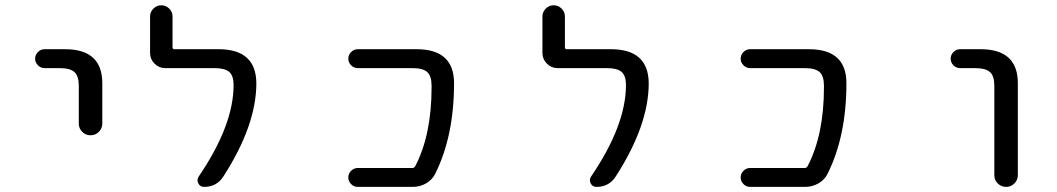

<svg xmlns="http://www.w3.org/2000/svg" viewBox="-20 -735 4040 734"><path d="M150.4 -474.6Q135.7 -474.6 125 -485.4Q114.3 -496.1 114.3 -510.7Q114.3 -525.4 125 -536.1Q135.7 -546.9 150.4 -546.9H228.5Q371.1 -546.9 371.1 -417V-262.7Q371.1 -244.1 357.9 -231Q344.7 -217.8 326.2 -217.8Q307.6 -217.8 294.4 -231Q281.2 -244.1 281.2 -262.7V-407.2Q281.2 -444.3 264.6 -459.5Q248 -474.6 207 -474.6Z M815.4 -546.9Q959 -546.9 960 -417Q960 -255.9 834 -60.5Q808.6 -20.5 759.8 -20.5Q745.1 -20.5 738.3 -33.7Q731.4 -46.9 739.3 -59.6Q873 -255.9 873 -410.2Q873 -445.3 856.4 -460Q839.8 -474.6 799.8 -474.6H611.3Q587.9 -474.6 570.8 -491.7Q553.7 -508.8 553.7 -532.2V-671.9Q553.7 -689.5 566.4 -702.1Q579.1 -714.8 596.7 -714.8Q614.3 -714.8 627 -702.1Q639.6 -689.5 639.6 -671.9V-554.7Q639.6 -546.9 646.5 -546.9Z M1572.3 -546.9Q1715.8 -546.9 1715.8 -417Q1715.8 -214.8 1643.6 -70.3Q1631.8 -46.9 1608.4 -33.7Q1585 -20.5 1557.6 -20.5H1347.7Q1333 -20.5 1322.3 -31.2Q1311.5 -42 1311.5 -56.6Q1311.5 -71.3 1322.3 -82Q1333 -92.8 1347.7 -92.8H1556.6Q1563.5 -92.8 1567.4 -99.6Q1629.9 -219.7 1629.9 -401.4Q1629.9 -404.3 1629.9 -407.2Q1629.9 -444.3 1613.3 -459.5Q1596.7 -474.6 1556.6 -474.6H1347.7Q1333 -474.6 1322.3 -485.4Q1311.5 -496.1 1311.5 -510.7Q1311.5 -525.4 1322.3 -536.1Q1333 -546.9 1347.7 -546.9Z M2315.4 -546.9Q2459 -546.9 2460 -417Q2460 -255.9 2334 -60.5Q2308.6 -20.5 2259.8 -20.5Q2245.1 -20.5 2238.3 -33.7Q2231.4 -46.9 2239.3 -59.6Q2373 -255.9 2373 -410.2Q2373 -445.3 2356.4 -460Q2339.8 -474.6 2299.8 -474.6H2111.3Q2087.9 -474.6 2070.8 -491.7Q2053.7 -508.8 2053.7 -532.2V-671.9Q2053.7 -689.5 2066.4 -702.1Q2079.1 -714.8 2096.7 -714.8Q2114.3 -714.8 2127 -702.1Q2139.6 -689.5 2139.6 -671.9V-554.7Q2139.6 -546.9 2146.5 -546.9Z M3072.3 -546.9Q3215.8 -546.9 3215.8 -417Q3215.8 -214.8 3143.6 -70.3Q3131.8 -46.9 3108.4 -33.7Q3085 -20.5 3057.6 -20.5H2847.7Q2833 -20.5 2822.3 -31.2Q2811.5 -42 2811.5 -56.6Q2811.5 -71.3 2822.3 -82Q2833 -92.8 2847.7 -92.8H3056.6Q3063.5 -92.8 3067.4 -99.6Q3129.9 -219.7 3129.9 -401.4Q3129.9 -404.3 3129.9 -407.2Q3129.9 -444.3 3113.3 -459.5Q3096.7 -474.6 3056.6 -474.6H2847.7Q2833 -474.6 2822.3 -485.4Q2811.5 -496.1 2811.5 -510.7Q2811.5 -525.4 2822.3 -536.1Q2833 -546.9 2847.7 -546.9Z M3650.4 -474.6Q3635.7 -474.6 3625 -485.4Q3614.3 -496.1 3614.3 -510.7Q3614.3 -525.4 3625 -536.1Q3635.7 -546.9 3650.4 -546.9H3728.5Q3871.1 -546.9 3871.1 -417V-65.4Q3871.1 -46.9 3857.9 -33.7Q3844.7 -20.5 3826.2 -20.5Q3807.6 -20.5 3794.4 -33.7Q3781.2 -46.9 3781.2 -65.4V-407.2Q3781.2 -444.3 3764.6 -459.5Q3748 -474.6 3707 -474.6Z"/></svg>

Font: Rounded Mgen+ 1mn regular
Style: Regular
Weight: 400
Designer: [Source Han Sans]
Ryoko NISHIZUKA  (kana & ideographs); Paul D. Hunt (Latin, Greek & Cyrillic); Wenlong ZHANG  (bopomofo
Version: Version 1.059.20150602